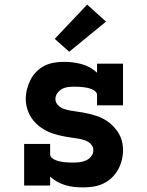

<svg xmlns="http://www.w3.org/2000/svg" viewBox="-20 -807 640 835"><path d="M341 8Q322 8 303 6Q284 4 265 -1.5Q246 -7 229 -16.5Q212 -26 198 -39V0H85V-181H198V-136Q198 -127 205.5 -120.5Q213 -114 222 -110.5Q231 -107 240 -105Q249 -103 258.5 -102Q268 -101 277.5 -100.5Q287 -100 296 -100Q311 -100 325.5 -101.5Q340 -103 353.5 -109Q367 -115 376.5 -127Q386 -139 386 -154Q386 -169 375.5 -180Q365 -191 351.5 -196Q338 -201 323.5 -203.5Q309 -206 294.5 -208Q280 -210 266 -212.5Q252 -215 237.5 -218.5Q223 -222 209.5 -226.5Q196 -231 183 -237.5Q170 -244 158 -252.5Q146 -261 135.5 -271.5Q125 -282 117 -294Q109 -306 103.5 -319.5Q98 -333 95 -347.5Q92 -362 92 -376Q92 -398 97.5 -419.5Q103 -441 113 -460.5Q123 -480 139 -496Q155 -512 174.5 -521.5Q194 -531 215.5 -534.5Q237 -538 259 -538Q279 -538 298 -535.5Q317 -533 335.5 -528Q354 -523 371 -513.5Q388 -504 402 -491V-530H515V-349H402V-394Q402 -403 394.5 -409.5Q387 -416 378 -419.5Q369 -423 360 -425Q351 -427 342 -428Q333 -429 323.5 -429.5Q314 -430 305 -430Q291 -430 277 -428.5Q263 -427 250.5 -420.5Q238 -414 229.5 -402Q221 -390 221 -376Q221 -362 231.5 -350.5Q242 -339 256 -334Q270 -329 284 -326.5Q298 -324 312.5 -322Q327 -320 341.5 -317.5Q356 -315 370 -311.5Q384 -308 398 -303.5Q412 -299 425 -292.5Q438 -286 450 -277.5Q462 -269 472 -258.5Q482 -248 490.5 -236Q499 -224 504.5 -210.5Q510 -197 512.5 -183Q515 -169 515 -154Q515 -132 509.5 -110Q504 -88 493 -68.5Q482 -49 465.5 -33.5Q449 -18 429 -8.5Q409 1 386.5 4.5Q364 8 341 8ZM281 -582 218 -638 359 -787 441 -713Z"/></svg>

Font: Iosevka Slab XBdEx
Style: Regular
Weight: 800
Width: 7
Monospace: yes
Designer: Belleve Invis
Foundry: Belleve Invis
Version: Version 11.1.0; ttfautohint (v1.8.3)